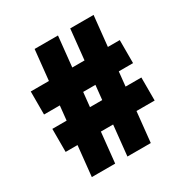

<svg xmlns="http://www.w3.org/2000/svg" viewBox="-169 -879 983 1018"><g transform="rotate(-30 322.5 -370.0)"><path d="M321.5 0 398.5 -740H541.5L464.5 0ZM50 -185V-326H595V-185ZM103.5 0 180.5 -740H323.5L246.5 0ZM50 -414V-555H595V-414Z"/></g></svg>

Font: Encode Sans SC ExtraBold
Style: Regular
Weight: 800
Version: Version 3.002